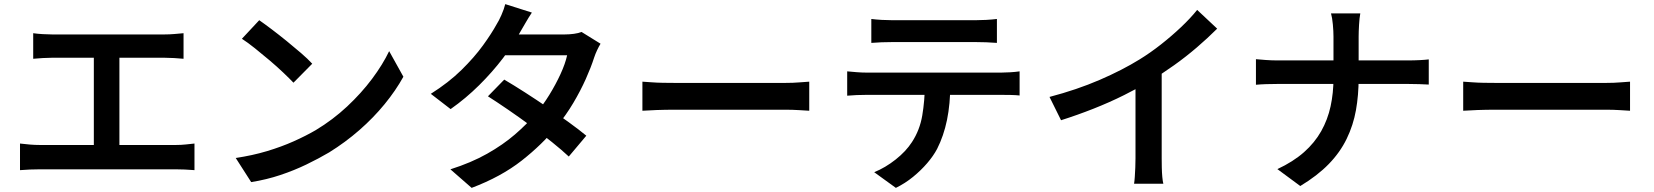

<svg xmlns="http://www.w3.org/2000/svg" viewBox="-20 -851 8020 931"><path d="M141 -690Q161 -687 187.5 -685.5Q214 -684 232 -684H778Q801 -684 825 -686Q849 -688 870 -690V-566Q848 -568 824 -569.5Q800 -571 778 -571H232Q214 -571 187 -569.5Q160 -568 141 -566ZM435 -82V-621H559V-82ZM77 -155Q101 -152 125.5 -150Q150 -148 173 -148H833Q858 -148 881 -150.5Q904 -153 923 -155V-26Q902 -28 875.5 -29Q849 -30 833 -30H173Q151 -30 126.5 -29Q102 -28 77 -26Z M1237 -753Q1263 -735 1298 -708.5Q1333 -682 1370 -652Q1407 -622 1440 -593.5Q1473 -565 1494 -542L1403 -450Q1384 -470 1353.5 -499Q1323 -528 1287 -558.5Q1251 -589 1216 -617Q1181 -645 1153 -663ZM1123 -85Q1204 -97 1274 -118Q1344 -139 1403.5 -165.5Q1463 -192 1511 -220Q1594 -270 1663 -334.5Q1732 -399 1784 -468.5Q1836 -538 1867 -603L1936 -479Q1899 -412 1845 -346Q1791 -280 1723 -220.5Q1655 -161 1576 -112Q1525 -82 1466 -53.5Q1407 -25 1340 -2.5Q1273 20 1198 32Z M2425 -465Q2471 -438 2525.5 -403Q2580 -368 2635 -330.5Q2690 -293 2739 -257.5Q2788 -222 2823 -193L2738 -92Q2705 -123 2656.5 -162Q2608 -201 2553 -241.5Q2498 -282 2444 -319Q2390 -356 2346 -384ZM2892 -639Q2884 -626 2875.5 -608Q2867 -590 2861 -572Q2846 -525 2820.5 -468Q2795 -411 2760 -352Q2725 -293 2680 -238Q2610 -151 2510 -72.5Q2410 6 2267 60L2164 -30Q2265 -62 2342 -105.5Q2419 -149 2477 -199Q2535 -249 2578 -300Q2613 -341 2644 -391.5Q2675 -442 2698 -492Q2721 -542 2730 -583H2383L2425 -684H2719Q2741 -684 2763 -687Q2785 -690 2800 -696ZM2559 -790Q2543 -766 2527 -738Q2511 -710 2502 -695Q2470 -636 2419 -569Q2368 -502 2303.5 -438Q2239 -374 2165 -322L2069 -396Q2156 -451 2218 -512Q2280 -573 2322 -631Q2364 -689 2388 -733Q2399 -750 2411.5 -778.5Q2424 -807 2430 -831Z M3095 -455Q3112 -454 3138.5 -452Q3165 -450 3194 -449.5Q3223 -449 3249 -449Q3272 -449 3308 -449Q3344 -449 3388 -449Q3432 -449 3479.5 -449Q3527 -449 3574.5 -449Q3622 -449 3664 -449Q3706 -449 3738.5 -449Q3771 -449 3790 -449Q3826 -449 3855.5 -451.5Q3885 -454 3904 -455V-314Q3887 -315 3854.5 -317Q3822 -319 3790 -319Q3772 -319 3739 -319Q3706 -319 3663.5 -319Q3621 -319 3574 -319Q3527 -319 3479.5 -319Q3432 -319 3388 -319Q3344 -319 3308 -319Q3272 -319 3249 -319Q3207 -319 3164.5 -317.5Q3122 -316 3095 -314Z M4205 -759Q4229 -756 4256 -754.5Q4283 -753 4307 -753Q4326 -753 4366.5 -753Q4407 -753 4458.5 -753Q4510 -753 4561.5 -753Q4613 -753 4653 -753Q4693 -753 4710 -753Q4734 -753 4761.5 -754.5Q4789 -756 4814 -759V-643Q4789 -645 4762 -646Q4735 -647 4710 -647Q4693 -647 4653 -647Q4613 -647 4561.5 -647Q4510 -647 4459 -647Q4408 -647 4367 -647Q4326 -647 4308 -647Q4283 -647 4255 -646Q4227 -645 4205 -643ZM4088 -505Q4110 -503 4134 -501Q4158 -499 4181 -499Q4194 -499 4233 -499Q4272 -499 4327.5 -499Q4383 -499 4446.5 -499Q4510 -499 4573.5 -499Q4637 -499 4692 -499Q4747 -499 4785.5 -499Q4824 -499 4836 -499Q4852 -499 4878 -500.5Q4904 -502 4924 -505V-388Q4906 -390 4881.5 -390.5Q4857 -391 4836 -391Q4824 -391 4785.5 -391Q4747 -391 4692 -391Q4637 -391 4573.5 -391Q4510 -391 4446.5 -391Q4383 -391 4327.5 -391Q4272 -391 4233 -391Q4194 -391 4181 -391Q4159 -391 4134 -390Q4109 -389 4088 -387ZM4588 -444Q4588 -347 4572 -269.5Q4556 -192 4524 -129Q4506 -95 4476 -60Q4446 -25 4407.5 6.5Q4369 38 4324 60L4219 -16Q4273 -38 4323 -77.5Q4373 -117 4402 -162Q4440 -220 4452 -291Q4464 -362 4465 -443Z M5069 -381Q5202 -416 5312 -463.5Q5422 -511 5506 -563Q5558 -595 5609.5 -635.5Q5661 -676 5707 -719.5Q5753 -763 5785 -803L5882 -712Q5837 -667 5784 -621.5Q5731 -576 5673.5 -535Q5616 -494 5557 -458Q5501 -425 5431 -390Q5361 -355 5282.5 -324Q5204 -293 5125 -268ZM5486 -504 5613 -536V-84Q5613 -63 5613.5 -38.5Q5614 -14 5616 7.5Q5618 29 5621 40H5479Q5481 29 5482.5 7.5Q5484 -14 5485 -38.5Q5486 -63 5486 -84Z M6446 -674Q6446 -699 6443 -732Q6440 -765 6434 -786H6576Q6572 -765 6570 -731Q6568 -697 6568 -674Q6568 -645 6568 -611Q6568 -577 6568 -541Q6568 -505 6568 -472Q6568 -390 6555 -317Q6542 -244 6510 -178Q6478 -112 6423 -55.5Q6368 1 6285 51L6174 -31Q6251 -67 6303 -113Q6355 -159 6386.5 -215Q6418 -271 6432 -335.5Q6446 -400 6446 -472Q6446 -505 6446 -541Q6446 -577 6446 -612Q6446 -647 6446 -674ZM6070 -564Q6091 -562 6119 -560Q6147 -558 6176 -558Q6188 -558 6224.5 -558Q6261 -558 6314 -558Q6367 -558 6428 -558Q6489 -558 6550.5 -558Q6612 -558 6665 -558Q6718 -558 6755 -558Q6792 -558 6805 -558Q6837 -558 6865 -559.5Q6893 -561 6908 -563V-441Q6893 -442 6862.5 -443Q6832 -444 6804 -444Q6791 -444 6754.5 -444Q6718 -444 6665 -444Q6612 -444 6551 -444Q6490 -444 6429 -444Q6368 -444 6315.5 -444Q6263 -444 6226.5 -444Q6190 -444 6179 -444Q6148 -444 6119.5 -443Q6091 -442 6070 -440Z M7075 -455Q7092 -454 7118.5 -452Q7145 -450 7174 -449.5Q7203 -449 7229 -449Q7252 -449 7288 -449Q7324 -449 7368 -449Q7412 -449 7459.5 -449Q7507 -449 7554.5 -449Q7602 -449 7644 -449Q7686 -449 7718.5 -449Q7751 -449 7770 -449Q7806 -449 7835.5 -451.5Q7865 -454 7884 -455V-314Q7867 -315 7834.5 -317Q7802 -319 7770 -319Q7752 -319 7719 -319Q7686 -319 7643.5 -319Q7601 -319 7554 -319Q7507 -319 7459.5 -319Q7412 -319 7368 -319Q7324 -319 7288 -319Q7252 -319 7229 -319Q7187 -319 7144.5 -317.5Q7102 -316 7075 -314Z"/></svg>

Font: Noto Sans SC SemiBold
Style: Regular
Weight: 600
Designer: Ryoko NISHIZUKA 西塚涼子 (kana, bopomofo & ideographs); Paul D. Hunt (Latin, Greek & Cyrillic); Sandoll Communications 산돌커뮤니
Foundry: Adobe
Version: Version 2.004-H2;hotconv 1.0.118;makeotfexe 2.5.65603